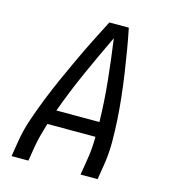

<svg xmlns="http://www.w3.org/2000/svg" viewBox="-109 -825 819 914"><g transform="rotate(15 300.0 -367.5)"><path d="M32 0 44 -74Q53 -131 72 -187Q91 -243 113 -298.5Q135 -354 159.5 -409Q184 -464 209.5 -518.5Q235 -573 262 -627Q289 -681 317 -735H413Q424 -681 433 -627Q442 -573 450 -518.5Q458 -464 464 -409.5Q470 -355 473.5 -299Q477 -243 477 -186.5Q477 -130 468 -74L456 0H372L384 -74Q389 -103 391.5 -132.5Q394 -162 394 -192H157Q148 -162 140 -132.5Q132 -103 127 -74L115 0ZM394 -265Q392 -367 381.5 -467.5Q371 -568 357 -668Q309 -568 264 -467.5Q219 -367 182 -265Z"/></g></svg>

Font: Iosevka Curly Extended
Style: Italic
Weight: 400
Width: 7
Italic angle: -9°
Monospace: yes
Designer: Belleve Invis
Foundry: Belleve Invis
Version: Version 11.1.0; ttfautohint (v1.8.3)